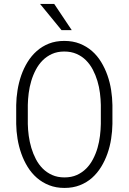

<svg xmlns="http://www.w3.org/2000/svg" viewBox="-20 -924 640 954"><path d="M538.6 -308.1Q538.1 -272 532.2 -234.1Q526.4 -196.3 513.9 -160.9Q501.5 -125.5 482.4 -94.5Q463.4 -63.5 437.3 -40.3Q411.1 -17.1 377 -3.7Q342.8 9.8 300.3 9.8Q258.3 9.8 224.1 -3.7Q189.9 -17.1 163.3 -40.3Q136.7 -63.5 117.4 -94.7Q98.1 -126 85.7 -161.4Q73.2 -196.8 67.1 -234.4Q61 -272 60.5 -308.1V-401.9Q61 -438 67.1 -475.8Q73.2 -513.7 85.4 -549.1Q97.7 -584.5 116.9 -615.7Q136.2 -647 162.6 -670.4Q189 -693.8 222.9 -707.3Q256.8 -720.7 299.3 -720.7Q341.8 -720.7 376 -707.3Q410.2 -693.8 436.8 -670.7Q463.4 -647.5 482.4 -616.2Q501.5 -585 513.9 -549.6Q526.4 -514.2 532.2 -476.3Q538.1 -438.5 538.6 -401.9ZM481 -402.8Q480.5 -431.2 476.6 -461.9Q472.7 -492.7 463.9 -522Q455.1 -551.3 441.2 -577.9Q427.2 -604.5 407.2 -624.5Q387.2 -644.5 360.4 -656.2Q333.5 -668 299.3 -668Q265.1 -668 238.5 -656Q211.9 -644 191.9 -624Q171.9 -604 158 -577.4Q144 -550.8 135.3 -521.5Q126.5 -492.2 122.6 -461.4Q118.7 -430.7 118.2 -402.8V-308.1Q118.7 -279.8 122.8 -249.3Q127 -218.8 135.7 -189.2Q144.5 -159.7 158.4 -133.1Q172.4 -106.4 192.4 -86.4Q212.4 -66.4 239.3 -54.4Q266.1 -42.5 300.3 -42.5Q335 -42.5 361.6 -54.4Q388.2 -66.4 408.2 -86.4Q428.2 -106.4 442.1 -133.1Q456.1 -159.7 464.6 -189.2Q473.1 -218.8 476.8 -249.3Q480.5 -279.8 481 -308.1ZM336.4 -774.4H285.6L179.2 -904.3H249.5Z"/></svg>

Font: TypoPRO Roboto Mono
Style: Regular
Weight: 300
Designer: Google
Version: Version 2.000986; 2015; ttfautohint (v1.3)